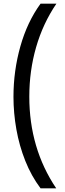

<svg xmlns="http://www.w3.org/2000/svg" viewBox="-20 -819 358 1055"><path d="M54 -287Q54 -430 92 -564.5Q130 -699 203 -799H290Q216 -690 178.5 -560Q141 -430 141 -288Q141 -4 289 216H203Q152 148 119 65Q86 -18 70 -108Q54 -198 54 -287Z"/></svg>

Font: Noto Sans Sinhala ExtraCondensed Medium
Style: Regular
Weight: 500
Width: 2
Designer: Jelle Bosma - Monotype Design Team
Foundry: Monotype Imaging Inc.
Version: Version 2.006; ttfautohint (v1.8.4.7-5d5b)